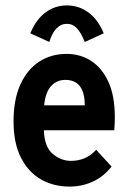

<svg xmlns="http://www.w3.org/2000/svg" viewBox="-20 -678 478 709"><path d="M237 11Q177 11 130.5 -16Q84 -43 57 -96.5Q30 -150 30 -229Q30 -311 55.5 -366.5Q81 -422 125 -450.5Q169 -479 226 -479Q276 -479 316 -453.5Q356 -428 380 -376.5Q404 -325 404 -245Q404 -235 403.5 -221Q403 -207 402 -197H142Q144 -136 174.5 -110Q205 -84 242 -84Q269 -84 292 -93.5Q315 -103 335 -125L392 -63Q363 -26 323 -7.5Q283 11 237 11ZM143 -289H293Q293 -383 221 -383Q190 -383 169 -360.5Q148 -338 143 -289ZM162 -523 92 -555Q113 -606 148 -632Q183 -658 227 -658Q271 -658 306.5 -632Q342 -606 363 -555L293 -523Q280 -556 264.5 -573Q249 -590 227 -590Q183 -590 162 -523Z"/></svg>

Font: Inconsolata SemiCondensed ExtraBold
Style: Regular
Weight: 800
Width: 4
Monospace: yes
Designer: Raph Levien, Cyreal, Brenton Simpson
Foundry: Raph Levien, Cyreal, Google
Version: Version 3.100; ttfautohint (v1.8.4.7-5d5b)